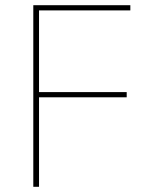

<svg xmlns="http://www.w3.org/2000/svg" viewBox="-20 -718 575 738"><path d="M130 0V-344H467V-364H130V-678H481V-698H108V0Z"/></svg>

Font: IBM Plex Thai Thin
Style: Regular
Weight: 100
Designer: Mike Abbink, Paul van der Laan, Pieter van Rosmalen, Ben Mitchell, Mark Frömberg
Foundry: Bold Monday
Version: Version 1.0